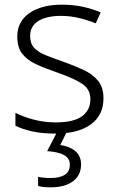

<svg xmlns="http://www.w3.org/2000/svg" viewBox="-20 -562 509 822"><path d="M423 -141Q423 -69 369 -29.5Q315 10 217 10Q161 10 118 0.5Q75 -9 46 -24V-79Q81 -61 126 -49.5Q171 -38 218 -38Q296 -38 331.5 -64.5Q367 -91 367 -137Q367 -181 330 -204.5Q293 -228 221 -253Q171 -270 133.5 -287.5Q96 -305 75 -332Q54 -359 54 -406Q54 -470 106 -506Q158 -542 245 -542Q293 -542 334.5 -533Q376 -524 411 -509L390 -462Q359 -475 320 -484.5Q281 -494 242 -494Q179 -494 144 -472Q109 -450 109 -408Q109 -376 126 -357.5Q143 -339 175 -326Q207 -313 253 -297Q301 -280 339 -262Q377 -244 400 -216Q423 -188 423 -141ZM327 142Q327 188 292.5 214Q258 240 197 240Q163 240 143 234V195Q163 200 198 200Q235 200 257 186.5Q279 173 279 143Q279 115 253.5 101.5Q228 88 182 85L226 0H267L238 59Q277 64 302 84.5Q327 105 327 142Z"/></svg>

Font: Noto Sans Light
Style: Regular
Weight: 300
Designer: Monotype Design Team
Foundry: Monotype Imaging Inc.
Version: Version 2.007